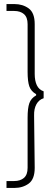

<svg xmlns="http://www.w3.org/2000/svg" viewBox="-20 -823 255 946"><path d="M195 -373V-339Q172 -332 159.5 -309.5Q147 -287 148 -253L151 4Q151 60 121.5 81.5Q92 103 51 103H12V69H50Q80 69 98 53.5Q116 38 116 4V-243Q116 -290 124.5 -314.5Q133 -339 158 -353V-359Q133 -373 124.5 -397.5Q116 -422 116 -469V-704Q116 -738 98 -753.5Q80 -769 50 -769H12V-803H51Q92 -803 121.5 -781.5Q151 -760 151 -704V-459Q151 -425 161.5 -403Q172 -381 195 -373Z"/></svg>

Font: Phudu Medium
Style: Regular
Weight: 500
Version: Version 1.005;gftools[0.9.23]